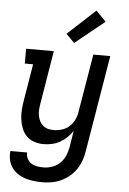

<svg xmlns="http://www.w3.org/2000/svg" viewBox="-64 -815 728 1084"><g transform="rotate(5 300.0 -273.0)"><path d="M217 223Q192 223 167 220Q142 217 119 209.5Q96 202 76.5 188.5Q57 175 43.5 155.5Q30 136 25 112Q20 88 23 63H118Q116 81 124.5 97.5Q133 114 147.5 123.5Q162 133 180 136Q198 139 217 139Q241 139 266 130.5Q291 122 310 103.5Q329 85 339.5 61Q350 37 354 12L369 -82Q356 -61 337.5 -43.5Q319 -26 297.5 -14Q276 -2 252 3Q228 8 205 8Q178 8 152.5 -0.5Q127 -9 109 -27Q91 -45 81.5 -70Q72 -95 68.5 -121.5Q65 -148 67 -175.5Q69 -203 74 -231L108 -436H61V-520H218L168 -217Q165 -200 164 -183Q163 -166 166 -150Q169 -134 176 -119.5Q183 -105 195.5 -94.5Q208 -84 223.5 -80Q239 -76 256 -76Q279 -76 303 -83.5Q327 -91 345 -107.5Q363 -124 373.5 -146.5Q384 -169 387 -192L442 -520H538L447 26Q443 53 434 79Q425 105 409.5 128.5Q394 152 371.5 171Q349 190 323 202Q297 214 270 218.5Q243 223 217 223ZM328 -576 281 -624 438 -769 495 -711Z"/></g></svg>

Font: Iosevka Etoile Medium
Style: Italic
Weight: 500
Italic angle: -9°
Designer: Belleve Invis
Foundry: Belleve Invis
Version: Version 22.1.2; ttfautohint (v1.8.4)